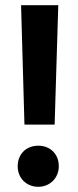

<svg xmlns="http://www.w3.org/2000/svg" viewBox="-20 -720 299 738"><path d="M74 -241H190L204 -700H61ZM48 -81C48 -36 81 -2 127 -2C172 -2 206 -36 206 -81C206 -128 173 -160 127 -160C81 -160 48 -128 48 -81Z"/></svg>

Font: Vanilla Cream Black
Style: Regular
Weight: 900
Designer: Jeremy Tribby, Jinavaṁso
Foundry: Tribby Type
Version: Version 1.422;Glyphs 3.1.2 (3151)